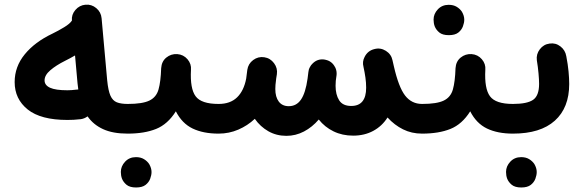

<svg xmlns="http://www.w3.org/2000/svg" viewBox="-20 -540 2530 837"><path d="M43.9 -182.1Q43.9 -249.5 87.9 -303.2Q131.8 -356.9 208 -393.1Q234.9 -406.2 259.8 -421.4Q284.7 -436.5 293.5 -450.2Q291 -476.1 308.6 -496.6Q326.2 -517.1 352.5 -519.5Q378.9 -522 399.7 -504.6Q420.4 -487.3 422.9 -460.4L447.3 -189.5Q451.7 -145 461.4 -123Q471.2 -101.1 489.3 -94Q507.3 -86.9 536.6 -86.9H537.1Q564 -86.9 582.8 -67.9Q601.6 -48.8 601.6 -22Q601.6 4.9 582.8 23.7Q564 42.5 537.1 42.5H536.6Q471.7 42.5 429.2 22.9Q386.7 3.4 361.8 -32.7Q348.6 -22.9 332.5 -20.5Q317.9 -18.6 301.5 -17.8Q285.2 -17.1 273.9 -17.1Q157.7 -17.1 100.8 -62.7Q43.9 -108.4 43.9 -182.1ZM174.3 -189.5Q174.3 -168.5 198.2 -157.5Q222.2 -146.5 273.9 -146.5Q280.8 -146.5 292.2 -147.2Q303.7 -147.9 314.5 -149.4Q317.9 -149.9 321.3 -149.9Q319.3 -163.1 317.9 -177.7L307.1 -298.3Q287.1 -286.6 263.7 -274.9Q224.6 -255.4 199.5 -233.9Q174.3 -212.4 174.3 -189.5Z M472.2 -22Q472.2 -48.8 491.2 -67.9Q510.3 -86.9 537.1 -86.9Q601.1 -86.9 631.3 -101.6Q661.6 -116.2 671.1 -150.1Q680.7 -184.1 682.6 -242.7Q684.6 -272.5 705.1 -289.1Q725.6 -305.7 752.4 -304.2Q779.8 -302.2 797.4 -281.7Q814.9 -261.2 812.5 -235.4Q808.1 -153.8 832.8 -120.4Q857.4 -86.9 932.6 -86.9H933.1Q960 -86.9 978.8 -67.9Q997.6 -48.8 997.6 -22Q997.6 4.9 978.8 23.7Q960 42.5 933.1 42.5H932.6Q866.2 42.5 819.8 20.3Q773.4 -2 746.6 -54.7Q711.4 1.5 660.6 22Q609.9 42.5 537.1 42.5Q510.3 42.5 491.2 23.7Q472.2 4.9 472.2 -22ZM506.8 209.5Q506.8 184.6 525.4 164.8Q543.9 145 572.8 145Q593.3 145 607.7 153.8Q622.1 162.6 630.4 175.3Q640.6 192.9 640.6 210Q640.6 223.1 634.8 239Q628.9 254.9 614.5 266.1Q600.1 277.3 573.2 277.3Q545.9 277.3 531.7 265.6Q517.6 253.9 511.7 238.8Q506.8 225.6 506.8 209.5Z M868.7 -22Q868.7 -48.8 887.5 -67.9Q906.2 -86.9 933.1 -86.9Q983.9 -86.9 1013.4 -115.5Q1043 -144 1053.2 -197.3Q1055.2 -211.4 1058.1 -235.4Q1062 -262.2 1083.7 -278.3Q1105.5 -294.4 1131.8 -290.5Q1158.2 -286.6 1174.6 -264.6Q1190.9 -242.7 1187 -216.3Q1186 -211.4 1185.5 -207Q1185.1 -202.6 1184.1 -198.2Q1181.6 -179.7 1180.9 -169.9Q1180.2 -160.2 1180.2 -151.9Q1180.2 -117.2 1195.3 -97.2Q1210.4 -77.1 1238.8 -77.1Q1272.5 -77.1 1292.2 -106Q1312 -134.8 1320.8 -197.3Q1321.8 -210 1324.2 -224.6V-225.1Q1325.2 -237.3 1331.1 -247.6Q1335.4 -256.3 1342.8 -263.2Q1363.3 -283.7 1391.6 -280.8Q1394.5 -280.3 1397.5 -279.8Q1398.4 -279.8 1399.4 -279.3Q1399.4 -279.3 1399.4 -279.3Q1427.2 -273.4 1440.4 -247.6Q1440.4 -247.6 1440.9 -247.1Q1440.9 -246.6 1441.4 -246.1Q1441.9 -245.1 1441.9 -244.6Q1441.9 -244.6 1442.4 -244.1Q1448.7 -229.5 1447.3 -213.4Q1445.8 -200.2 1443.8 -187.5Q1442.9 -176.3 1442.9 -166Q1442.9 -127.4 1458.5 -102.8Q1474.1 -78.1 1511.2 -78.1Q1576.2 -78.1 1576.2 -157.7Q1576.2 -179.7 1573 -202.1Q1569.8 -224.6 1564.5 -249Q1558.6 -271 1569.3 -291.5Q1583 -319.3 1612.8 -326.2Q1638.7 -333 1662.1 -318.4Q1685.5 -303.7 1690.9 -277.8Q1694.3 -263.2 1696.8 -252Q1717.8 -159.7 1746.1 -123.3Q1774.4 -86.9 1819.8 -86.9H1820.3Q1847.2 -86.9 1866 -67.9Q1884.8 -48.8 1884.8 -22Q1884.8 4.9 1866 23.7Q1847.2 42.5 1820.3 42.5H1819.8Q1774.4 42.5 1737.1 23.9Q1699.7 5.4 1669.4 -27.8Q1645.5 9.8 1607.2 30.5Q1568.8 51.3 1519.5 51.3Q1472.2 51.3 1434.1 32.7Q1396 14.2 1369.6 -19Q1341.3 14.2 1305.2 33.2Q1269 52.2 1228.5 52.2Q1185.1 52.2 1149.9 32.2Q1114.7 12.2 1090.8 -22Q1059.1 7.8 1018.8 25.1Q978.5 42.5 933.1 42.5Q906.2 42.5 887.5 23.7Q868.7 4.9 868.7 -22Z M1755.4 -22Q1755.4 -48.8 1774.4 -67.9Q1793.5 -86.9 1820.3 -86.9Q1884.3 -86.9 1914.6 -101.6Q1944.8 -116.2 1954.3 -150.1Q1963.9 -184.1 1965.8 -242.7Q1967.8 -272.5 1988.3 -289.1Q2008.8 -305.7 2035.6 -304.2Q2063 -302.2 2080.6 -281.7Q2098.1 -261.2 2095.7 -235.4Q2091.3 -153.8 2116 -120.4Q2140.6 -86.9 2215.8 -86.9H2216.3Q2243.2 -86.9 2262 -67.9Q2280.8 -48.8 2280.8 -22Q2280.8 4.9 2262 23.7Q2243.2 42.5 2216.3 42.5H2215.8Q2149.4 42.5 2103 20.3Q2056.6 -2 2029.8 -54.7Q1994.6 1.5 1943.8 22Q1893.1 42.5 1820.3 42.5Q1793.5 42.5 1774.4 23.7Q1755.4 4.9 1755.4 -22ZM1870.1 -454.6Q1870.1 -479.5 1888.7 -499.3Q1907.2 -519 1936 -519Q1956.5 -519 1970.9 -510.3Q1985.4 -501.5 1993.7 -488.8Q2003.9 -471.2 2003.9 -454.1Q2003.9 -440.9 1998 -425Q1992.2 -409.2 1977.8 -397.9Q1963.4 -386.7 1936.5 -386.7Q1909.2 -386.7 1895 -398.4Q1880.9 -410.2 1875 -425.3Q1870.1 -438.5 1870.1 -454.6Z M2151.9 -22Q2151.9 -48.8 2170.7 -67.9Q2189.5 -86.9 2216.3 -86.9Q2278.3 -86.9 2304.2 -105Q2330.1 -123 2330.1 -174.3Q2330.1 -192.9 2327.6 -220.2Q2325.2 -247.6 2320.3 -277.3Q2316.9 -303.7 2333.3 -325.2Q2349.6 -346.7 2376 -350.1Q2402.3 -354 2423.3 -337.6Q2444.3 -321.3 2448.7 -294.9Q2455.6 -259.3 2458.5 -228.8Q2461.4 -198.2 2461.4 -173.8Q2461.4 -70.3 2398.7 -13.9Q2335.9 42.5 2216.3 42.5Q2189.5 42.5 2170.7 23.7Q2151.9 4.9 2151.9 -22ZM2186 209.5Q2186 184.6 2204.6 164.8Q2223.1 145 2252 145Q2272.5 145 2286.9 153.8Q2301.3 162.6 2309.6 175.3Q2319.8 192.9 2319.8 210Q2319.8 223.1 2314 239Q2308.1 254.9 2293.7 266.1Q2279.3 277.3 2252.4 277.3Q2225.1 277.3 2210.9 265.6Q2196.8 253.9 2190.9 238.8Q2186 225.6 2186 209.5Z"/></svg>

Font: Mikhak Bold
Style: Regular
Weight: 700
Designer: Amin Abedi
Version: Version 3.3